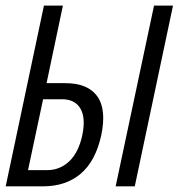

<svg xmlns="http://www.w3.org/2000/svg" viewBox="-68 -657 634 677"><path d="M86.9 -637.2H153.8L96.2 -363.8H162.1Q241.2 -363.8 274.7 -317.9Q308.1 -272 289.1 -180.2Q269 -88.9 216.6 -44.4Q164.1 0 84 0H-47.9ZM222.2 -180.2Q234.9 -242.2 215.3 -274.7Q195.8 -307.1 150.9 -307.1H84L30.8 -57.1H98.1Q143.1 -57.1 176 -88.1Q209 -119.1 222.2 -180.2ZM475.1 -637.2H542L407.2 0H339.8Z"/></svg>

Font: Anonymous Pro
Style: Italic
Weight: 400
Italic angle: -12°
Monospace: yes
Designer: Mark Simonson
Version: Version 1.003